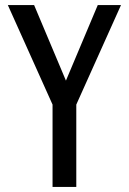

<svg xmlns="http://www.w3.org/2000/svg" viewBox="-20 -740 510 760"><path d="M188 0V-326L11 -720H115L262 -371H220L367 -720H459L282 -326V0Z"/></svg>

Font: Instrument Sans Condensed Medium
Style: Regular
Weight: 500
Width: 3
Designer: Rodrigo Fuenzalida
Foundry: fragTYPE
Version: Version 1.000;gftools[0.9.28]